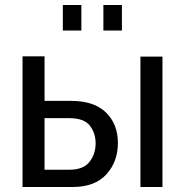

<svg xmlns="http://www.w3.org/2000/svg" viewBox="-20 -747 740 767"><path d="M70 0V-522H158V-344H264Q356 -344 403.5 -297.5Q451 -251 451 -176Q451 -101 405 -50.5Q359 0 270 0ZM541 0V-521H629V0ZM158 -69H258Q313 -69 337.5 -100.5Q362 -132 362 -174Q362 -215 339 -245Q316 -275 256 -275H158ZM231 -625V-727H305V-625ZM393 -625V-727H467V-625Z"/></svg>

Font: Raleway Medium
Style: Regular
Weight: 500
Designer: Matt McInerney, Pablo Impallari, Rodrigo Fuenzalida
Foundry: Matt McInerney, Pablo Impallari, Rodrigo Fuenzalida
Version: Version 4.026